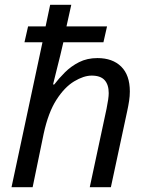

<svg xmlns="http://www.w3.org/2000/svg" viewBox="-20 -780 619 800"><path d="M28 0 157 -604H82L97 -670H170L189 -760H277L257 -670H426L411 -604H244Q231 -547 219 -500.5Q207 -454 201 -428H206Q225 -453 250.5 -478.5Q276 -504 309.5 -521Q343 -538 386 -538Q449 -538 485 -502.5Q521 -467 521 -399Q521 -380 518 -360Q515 -340 510 -317L442 0H354L424 -327Q433 -371 433 -392Q433 -427 416 -446Q399 -465 362 -465Q329 -465 289 -441Q249 -417 215 -364Q181 -311 162 -223L116 0Z"/></svg>

Font: Noto IKEA Latin
Style: Italic
Weight: 400
Italic angle: -12°
Designer: Monotype Design Team
Foundry: Monotype Imaging Inc.
Version: Version 1.0